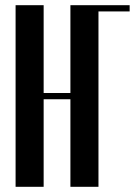

<svg xmlns="http://www.w3.org/2000/svg" viewBox="-20 -719 519 739"><path d="M148 -699V-361H251V-699H359V0H251V-337H148V0H40V-699ZM358 -699H479V-675H358Z"/></svg>

Font: Moniqa Extra Bold Narrow Heading
Style: Regular
Weight: 800
Width: 4
Designer: Rajesh Rajput
Foundry: Rajesh Rajput
Version: Version 1.000;December 15, 2022;FontCreator 14.0.0.2794 32-b